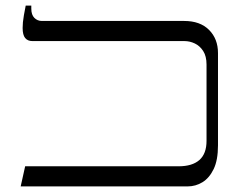

<svg xmlns="http://www.w3.org/2000/svg" viewBox="-20 -667 871 687"><path d="M54 0 70 -72H619Q668 -72 693.5 -94.5Q719 -117 719 -163V-436Q719 -466 707 -484.5Q695 -503 677 -511.5Q659 -520 640 -520H96Q79 -520 70 -531Q61 -542 61 -567Q61 -577 62 -587.5Q63 -598 65.5 -612.5Q68 -627 72 -647H92V-636Q92 -614 103 -603Q114 -592 130 -592H639Q696 -592 728 -560Q760 -528 760 -477V-147Q760 -94 744.5 -62Q729 -30 704.5 -15Q680 0 651 0Z"/></svg>

Font: Noto Serif Hebrew Light
Style: Regular
Weight: 300
Version: Version 2.003